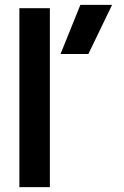

<svg xmlns="http://www.w3.org/2000/svg" viewBox="-20 -773 513 793"><path d="M312 -753H443L345 -550H230ZM60 -739H186V0H60Z"/></svg>

Font: Prompt Medium
Style: Regular
Weight: 500
Designer: Katatrad Team
Foundry: CadsonDemak
Version: Version 1.001